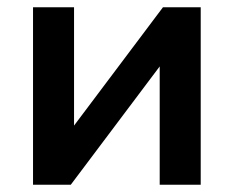

<svg xmlns="http://www.w3.org/2000/svg" viewBox="-20 -509 644 529"><path d="M71 0V-489H184V-163L429 -489H533V0H420V-326L175 0Z"/></svg>

Font: Nunito Sans
Style: Bold
Weight: 700
Designer: Vernon Adams
Foundry: Vernon Adams
Version: Version 3.101; ttfautohint (v1.8.4.7-5d5b);gftools[0.9.27]